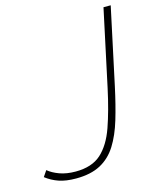

<svg xmlns="http://www.w3.org/2000/svg" viewBox="-142 -785 714 873"><g transform="rotate(-15 215.0 -349.0)"><path d="M108 11Q60 11 27 -0.5Q-6 -12 -33 -33L-14 -61Q6 -44 38.5 -32Q71 -20 114 -20Q191 -20 234.5 -59.5Q278 -99 304 -173Q330 -247 352 -349L429 -709H463L386 -349Q368 -265 348 -198.5Q328 -132 298.5 -85Q269 -38 223 -13.5Q177 11 108 11Z"/></g></svg>

Font: Raleway ExtraLight
Style: Italic
Weight: 200
Italic angle: -12°
Designer: Matt McInerney, Pablo Impallari, Rodrigo Fuenzalida
Foundry: Matt McInerney, Pablo Impallari, Rodrigo Fuenzalida
Version: Version 4.026